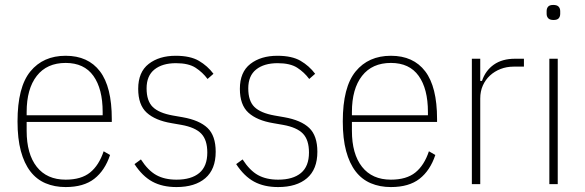

<svg xmlns="http://www.w3.org/2000/svg" viewBox="-20 -746 2370 778"><path d="M246 12Q201 12 164.5 -3.5Q128 -19 103 -51.5Q78 -84 64.5 -134Q51 -184 51 -254Q51 -393 103 -456.5Q155 -520 246 -520Q337 -520 385 -457Q433 -394 433 -264V-252H88V-216Q88 -122 129 -70Q170 -18 246 -18Q309 -18 345 -47Q381 -76 400 -133L426 -118Q405 -55 362 -21.5Q319 12 246 12ZM246 -491Q170 -491 129 -438.5Q88 -386 88 -292V-279H396V-292Q396 -386 358.5 -438.5Q321 -491 246 -491Z M695 12Q638 12 597.5 -10Q557 -32 525 -81L551 -100Q580 -55 613.5 -36.5Q647 -18 695 -18Q755 -18 787.5 -45Q820 -72 820 -128Q820 -179 795.5 -204.5Q771 -230 715 -240L675 -247Q609 -258 574.5 -289.5Q540 -321 540 -386Q540 -454 582.5 -487Q625 -520 692 -520Q751 -520 786 -499.5Q821 -479 845 -447L821 -426Q801 -453 772.5 -471.5Q744 -490 693 -490Q638 -490 606 -464.5Q574 -439 574 -388Q574 -337 599 -312.5Q624 -288 680 -278L720 -271Q788 -259 821 -227.5Q854 -196 854 -131Q854 -60 812 -24Q770 12 695 12Z M1107 12Q1050 12 1009.5 -10Q969 -32 937 -81L963 -100Q992 -55 1025.5 -36.5Q1059 -18 1107 -18Q1167 -18 1199.5 -45Q1232 -72 1232 -128Q1232 -179 1207.5 -204.5Q1183 -230 1127 -240L1087 -247Q1021 -258 986.5 -289.5Q952 -321 952 -386Q952 -454 994.5 -487Q1037 -520 1104 -520Q1163 -520 1198 -499.5Q1233 -479 1257 -447L1233 -426Q1213 -453 1184.5 -471.5Q1156 -490 1105 -490Q1050 -490 1018 -464.5Q986 -439 986 -388Q986 -337 1011 -312.5Q1036 -288 1092 -278L1132 -271Q1200 -259 1233 -227.5Q1266 -196 1266 -131Q1266 -60 1224 -24Q1182 12 1107 12Z M1564 12Q1519 12 1482.5 -3.5Q1446 -19 1421 -51.5Q1396 -84 1382.5 -134Q1369 -184 1369 -254Q1369 -393 1421 -456.5Q1473 -520 1564 -520Q1655 -520 1703 -457Q1751 -394 1751 -264V-252H1406V-216Q1406 -122 1447 -70Q1488 -18 1564 -18Q1627 -18 1663 -47Q1699 -76 1718 -133L1744 -118Q1723 -55 1680 -21.5Q1637 12 1564 12ZM1564 -491Q1488 -491 1447 -438.5Q1406 -386 1406 -292V-279H1714V-292Q1714 -386 1676.5 -438.5Q1639 -491 1564 -491Z M1892 0V-508H1926V-418H1933Q1947 -460 1981 -484Q2015 -508 2067 -508H2103V-476H2061Q2033 -476 2008.5 -466.5Q1984 -457 1965.5 -440Q1947 -423 1936.5 -399.5Q1926 -376 1926 -347V0Z M2223 -665Q2208 -665 2201.5 -672Q2195 -679 2195 -690V-701Q2195 -712 2201 -719Q2207 -726 2222 -726Q2237 -726 2243.5 -719Q2250 -712 2250 -701V-690Q2250 -679 2244 -672Q2238 -665 2223 -665ZM2206 -508H2240V0H2206Z"/></svg>

Font: IBM Plex Sans Cond ExtLt
Style: Regular
Weight: 200
Width: 3
Designer: Mike Abbink, Paul van der Laan, Pieter van Rosmalen
Foundry: Bold Monday
Version: Version 1.3